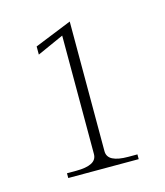

<svg xmlns="http://www.w3.org/2000/svg" viewBox="-74 -772 469 545"><g transform="rotate(-15 160.0 -499.0)"><path d="M61 -299H88Q118 -299 133.5 -307Q149 -315 149 -332V-680L71 -645V-669L180 -713V-332Q180 -315 195.5 -307Q211 -299 241 -299H268V-285H61Z"/></g></svg>

Font: Taviraj Thin
Style: Regular
Weight: 250
Designer: Katatrad Team
Foundry: CadsonDemak
Version: Version 1.001